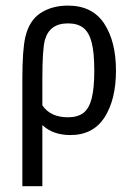

<svg xmlns="http://www.w3.org/2000/svg" viewBox="-20 -467 478 675"><path d="M387.7 -218.8Q387.7 -117.2 347.7 -54.7Q307.6 7.8 227.5 7.8Q166 7.8 128.9 -27.3V187.5H58.6V-187.5Q58.6 -293 69.3 -337.9Q83 -395.5 123 -421.4Q163.1 -447.3 218.8 -447.3Q304.7 -447.3 346.2 -384.3Q387.7 -321.3 387.7 -218.8ZM311.5 -218.8Q311.5 -282.2 302.2 -317.9Q293 -353.5 272.9 -369.1Q252.9 -384.8 218.8 -384.8Q154.3 -384.8 137.7 -326.2Q128.9 -293 128.9 -187.5V-96.7Q157.2 -54.7 218.8 -54.7Q252.9 -54.7 272.9 -69.8Q293 -85 302.2 -120.6Q311.5 -156.2 311.5 -218.8Z"/></svg>

Font: Sudo
Style: Bold
Weight: 700
Monospace: yes
Designer: Jens Kutilek
Foundry: Jens Kutilek
Version: Version 0.040